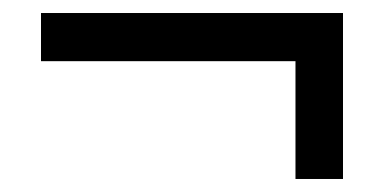

<svg xmlns="http://www.w3.org/2000/svg" viewBox="-20 -357 590 295"><path d="M507 -337V-82H434V-263H43V-337Z"/></svg>

Font: Ysabeau Infant Semibold
Style: Italic
Weight: 600
Italic angle: -12°
Designer: Christian Thalmann (Catharsis Fonts)
Version: Version 0.003